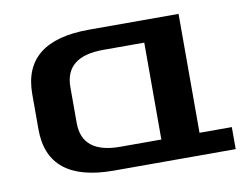

<svg xmlns="http://www.w3.org/2000/svg" viewBox="-59 -562 839 644"><g transform="rotate(-10 360.0 -240.0)"><path d="M55 -180V-300Q55 -480 280 -480H585V-75H695V0H280Q55 0 55 -180ZM185 -179Q185 -75 315 -75H455V-405H315Q185 -405 185 -301Z"/></g></svg>

Font: Xolonium
Style: Regular
Weight: 400
Designer: Severin Meyer
Version: Version 4.2